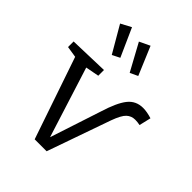

<svg xmlns="http://www.w3.org/2000/svg" viewBox="-232 -924 1046 1046"><g transform="rotate(45 291.0 -401.5)"><path d="M587 -525 571 -457Q561 -459 552 -460Q543 -461 534 -461Q505 -461 484.5 -442Q464 -423 443 -365L314 2H222L57 -481L72 -470L-5 -482V-525L222 -532V-488L133 -471L141 -483L277 -53H269L369 -358Q398 -453 431 -495Q464 -537 519 -537Q534 -537 551 -534Q568 -531 587 -525ZM194 -620 238 -642 165 -805 105 -773ZM332 -620 377 -641 308 -805 247 -776Z"/></g></svg>

Font: Pack4
Style: Regular
Weight: 400
Version: Version 2.002